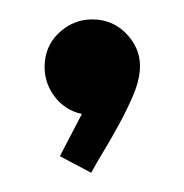

<svg xmlns="http://www.w3.org/2000/svg" viewBox="-32 -182 293 306"><g transform="rotate(5 114.5 -29.0)"><path d="M35 -76Q35 -107 57.5 -129Q80 -151 112 -151Q142 -151 164.5 -129Q187 -107 187 -76Q187 -57 179.5 -34.5Q172 -12 162 11Q152 34 141.5 55.5Q131 77 124 93L72 71L101 1Q72 -3 53.5 -25Q35 -47 35 -76Z"/></g></svg>

Font: Eyechart
Style: Regular
Weight: 400
Designer: Peter Wiegel
Foundry: Peter Wiegel
Version: Version 1.000